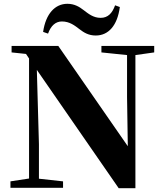

<svg xmlns="http://www.w3.org/2000/svg" viewBox="-20 -989 865 1011"><path d="M207 -821 233 -812C248 -854 273 -876 306 -876C347 -876 374 -854 399 -835C421 -818 446 -802 484 -802C551 -802 598 -854 611 -952L586 -961C571 -919 548 -895 510 -895C471 -895 445 -917 420 -936C398 -953 372 -969 335 -969C270 -969 221 -917 207 -821ZM605 2H693V-699L792 -713V-747H514V-713L649 -699V-478L653 -219L287 -747H41V-713L117 -705L133 -681V-49L35 -34V0H312V-34L185 -48V-230L174 -621Z"/></svg>

Font: Noto Serif CJK HK Black
Style: Regular
Weight: 900
Designer: Ryoko NISHIZUKA 西塚涼子 (kana & ideographs); Frank Grießhammer (Latin, Greek & Cyrillic); Wenlong ZHANG 张文龙 (bopomofo); San
Foundry: Adobe
Version: Version 2.001;hotconv 1.1.0;makeotfexe 2.6.0